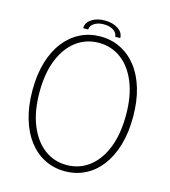

<svg xmlns="http://www.w3.org/2000/svg" viewBox="-122 -931 918 1038"><g transform="rotate(15 336.5 -412.0)"><path d="M336.5 9Q275 9 223.5 -16.8Q172 -42.5 134.2 -91.8Q96.5 -141 75.8 -211Q55 -281 55 -369.5Q55 -458 76 -527.8Q97 -597.5 135 -645.8Q173 -694 224.2 -719.5Q275.5 -745 336.5 -745Q397.5 -745 449 -719.5Q500.5 -694 538.5 -645.8Q576.5 -597.5 597.2 -527.8Q618 -458 618 -369.5Q618 -281 597.2 -211Q576.5 -141 538.8 -91.8Q501 -42.5 449.5 -16.8Q398 9 336.5 9ZM336.5 -26Q407.5 -26 462.2 -67.2Q517 -108.5 547.8 -185.8Q578.5 -263 578.5 -369.5Q578.5 -476.5 547.2 -552.8Q516 -629 461.5 -669.2Q407 -709.5 336.5 -709.5Q266.5 -709.5 211.8 -669.2Q157 -629 125.8 -552.8Q94.5 -476.5 94.5 -369.5Q94.5 -262.5 125.8 -185.5Q157 -108.5 211.8 -67.2Q266.5 -26 336.5 -26ZM233 -764Q233 -795.5 263 -815Q293 -834.5 336.5 -834.5Q380 -834.5 410.2 -815Q440.5 -795.5 440.5 -764H412Q412 -784 391.2 -798.5Q370.5 -813 336.5 -813Q303 -813 282 -798.5Q261 -784 261 -764Z"/></g></svg>

Font: Epilogue ExtraLight
Style: Regular
Weight: 250
Designer: Tyler Finck
Foundry: Etcetera Type Co
Version: Version 2.112